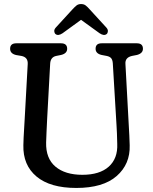

<svg xmlns="http://www.w3.org/2000/svg" viewBox="-20 -914 754 949"><path d="M556 -293.5 537.5 -602Q536 -619 529 -626.8Q522 -634.5 507.5 -637.5L481.5 -642.5Q452.5 -649.5 452.5 -673Q452.5 -700 482.5 -700H656.5Q686.5 -700 686.5 -673Q686.5 -650.5 657.5 -642.5L632 -637.5Q597.5 -629.5 600 -598L616.5 -294Q618 -269 619.2 -245.2Q620.5 -221.5 621 -196Q624 -103 556.8 -44Q489.5 15 357 15Q228 15 160.5 -41.5Q93 -98 95.5 -196.5Q95.5 -211.5 96.8 -234.8Q98 -258 99.5 -282.5Q101 -307 102 -326L117 -597.5Q119 -631 86 -637.5L59.5 -642Q30 -649 30 -673Q30 -700 60.5 -700H281.5Q312 -700 312 -673Q312 -650 282.5 -642.5L257.5 -637.5Q230 -631.5 228 -600L213 -325.5Q211 -290 210 -261.8Q209 -233.5 208 -210Q206 -131 254 -90.5Q302 -50 387 -50Q472.5 -50 517.5 -90.2Q562.5 -130.5 559.5 -202.5Q559 -234.5 558 -254.5Q557 -274.5 556 -293.5ZM507.5 -746Q494 -735 472.5 -749.5L380.5 -816L289 -749.5Q267 -735 254 -746Q249 -750.5 248.2 -759.5Q247.5 -768.5 256 -778L338 -867.5Q349 -879.5 358 -886.8Q367 -894 380.5 -894Q394.5 -894 403.5 -887Q412.5 -880 423.5 -867.5L505.5 -778Q514 -768.5 513.2 -759.5Q512.5 -750.5 507.5 -746Z"/></svg>

Font: Fraunces 72pt S100
Style: Regular
Weight: 400
Version: Version 1.000; ttfautohint (v1.8.3)